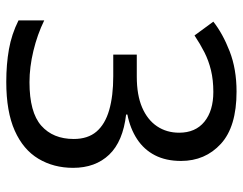

<svg xmlns="http://www.w3.org/2000/svg" viewBox="-101 -663 774 612"><g transform="rotate(90 286.0 -357.0)"><path d="M493 -547Q493 -499 475 -464Q457 -429 423.5 -407Q390 -385 345 -376V-372Q431 -362 473 -318Q515 -274 515 -203Q515 -141 486 -92.5Q457 -44 396.5 -17Q336 10 241 10Q185 10 137 1.5Q89 -7 45 -29V-111Q90 -89 142 -76.5Q194 -64 242 -64Q338 -64 380.5 -101.5Q423 -139 423 -205Q423 -250 399.5 -277.5Q376 -305 331 -318Q286 -331 223 -331H154V-406H224Q283 -406 322.5 -423Q362 -440 382.5 -470.5Q403 -501 403 -541Q403 -593 368 -621.5Q333 -650 273 -650Q235 -650 204 -642.5Q173 -635 146.5 -621.5Q120 -608 93 -590L49 -650Q87 -680 143.5 -702Q200 -724 272 -724Q384 -724 438.5 -674Q493 -624 493 -547Z"/></g></svg>

Font: Noto Sans Ambassadori
Style: Regular
Weight: 400
Designer: Monotype Design Team
Foundry: Monotype Imaging Inc.
Version: Version 2.013